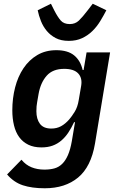

<svg xmlns="http://www.w3.org/2000/svg" viewBox="-20 -797 640 1029"><path d="M220 212Q151 212 102.5 196Q54 180 18 138L95 59Q118 87 149 99.5Q180 112 218 112Q248 112 271.5 105.5Q295 99 313 81.5Q331 64 344 34.5Q357 5 365 -41L382 -142H377Q363 -112 346.5 -87Q330 -62 309 -44Q288 -26 262 -16.5Q236 -7 202 -7Q161 -7 131.5 -21.5Q102 -36 83 -62Q64 -88 55 -125Q46 -162 46 -206Q46 -270 61 -328.5Q76 -387 106 -431.5Q136 -476 180 -502Q224 -528 282 -528Q343 -528 377 -500.5Q411 -473 423 -422H428L444 -516H570L489 -27Q468 97 398.5 154.5Q329 212 220 212ZM255 -108Q284 -108 307 -120.5Q330 -133 351 -157Q364 -172 380 -197.5Q396 -223 402 -261L415 -337Q422 -379 399 -403.5Q376 -428 324 -428Q263 -428 230.5 -391.5Q198 -355 187 -295L179 -249Q177 -239 176 -227Q175 -215 175 -201Q175 -159 194 -133.5Q213 -108 255 -108ZM349 -578Q307 -578 278.5 -593Q250 -608 230.5 -631.5Q211 -655 199.5 -684Q188 -713 182 -742L253 -777L271 -741Q289 -706 305.5 -687Q322 -668 354 -668Q383 -668 402.5 -686.5Q422 -705 451 -743L477 -777L550 -742Q535 -713 517 -683.5Q499 -654 475 -630.5Q451 -607 420 -592.5Q389 -578 349 -578Z"/></svg>

Font: IBM Plex Mono SemiBold
Style: Italic
Weight: 600
Italic angle: -9°
Monospace: yes
Designer: Mike Abbink, Paul van der Laan, Pieter van Rosmalen
Foundry: Bold Monday
Version: Version 2.3